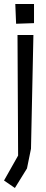

<svg xmlns="http://www.w3.org/2000/svg" viewBox="-40 -756 228 954"><path d="M-20 141 50 17 47 -582H126L114 -17L94 81L34 178ZM36 -736H129V-641L40 -638Z"/></svg>

Font: Bahianita
Style: Regular
Weight: 400
Designer: Pablo Cosgaya & Dani Raskovsky
Foundry: Pablo Cosgaya & Dani Raskovsky
Version: Version 1.008